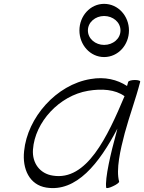

<svg xmlns="http://www.w3.org/2000/svg" viewBox="-20 -958 747 996"><path d="M649 -800C649 -875 593 -938 520 -938C448 -938 392 -875 392 -800C392 -725 448 -662 520 -662C593 -662 649 -725 649 -800ZM436 -800C436 -843 475 -875 520 -875C566 -875 605 -843 605 -800C605 -757 566 -725 520 -725C475 -725 436 -757 436 -800ZM598 -16C581 -78 604 -180 627 -267C651 -356 684 -444 707 -533C710 -539 697 -543 680 -543C663 -543 647 -539 645 -533C643 -526 641 -519 639 -512C588 -545 524 -561 450 -548C272 -519 122 -348 105 -174C95 -81 133 1 220 15C376 40 495 -110 589 -291C587 -283 585 -275 583 -267C556 -170 523 -30 531 16C532 20 548 17 566 8C584 0 599 -11 598 -16ZM254 -47C187 -57 146 -112 151 -182C161 -325 288 -462 437 -487C508 -499 578 -494 626 -459C537 -248 430 -18 254 -47Z"/></svg>

Font: Nupuram ExtraLight Oblique
Style: Regular
Weight: 200
Designer: Santhosh Thottingal (santhosh.thottingal@gmail.com)
Foundry: SMC
Version: Version 1.000